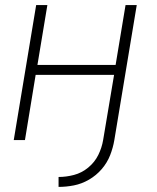

<svg xmlns="http://www.w3.org/2000/svg" viewBox="-20 -550 616 754"><path d="M210 184Q240 184 270.5 178Q301 172 329.5 155.5Q358 139 379.5 114Q401 89 412.5 59.5Q424 30 429 0L517 -530H473L434 -295H127L166 -530H122L34 0H78L120 -256H428L385 0Q380 30 366 58.5Q352 87 326.5 108Q301 129 270.5 137Q240 145 210 145Z"/></svg>

Font: Iosevka Sparkle XLtObl
Style: Regular
Weight: 200
Italic angle: -9°
Designer: Belleve Invis
Foundry: Belleve Invis
Version: Version 4.5.0; ttfautohint (v1.8.3)